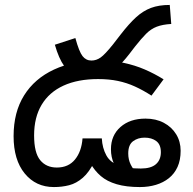

<svg xmlns="http://www.w3.org/2000/svg" viewBox="-20 -745 780 777"><path d="M344 -425Q315 -425 288.5 -436Q262 -447 240 -477.5Q218 -508 202 -564L285 -591Q300 -536 314 -518Q328 -500 350 -500Q370 -500 387.5 -512.5Q405 -525 437 -565L468 -605Q502 -649 530.5 -675Q559 -701 591 -713Q623 -725 667 -725L673 -648Q638 -646 614.5 -637Q591 -628 571.5 -608.5Q552 -589 526 -556L503 -526Q475 -490 450 -468Q425 -446 399.5 -435.5Q374 -425 344 -425ZM546 12Q491 12 452 0.5Q413 -11 388 -32.5Q363 -54 346 -84L362 -91Q341 -48 315 -25.5Q289 -3 260 4.5Q231 12 198 12Q125 12 80 -43Q35 -98 35 -194Q35 -291 77.5 -359Q120 -427 198.5 -463.5Q277 -500 383 -500Q436 -500 481 -490.5Q526 -481 565.5 -464Q605 -447 642 -424L593 -358Q559 -380 526 -395Q493 -410 457 -417.5Q421 -425 377 -425Q295 -425 237 -398.5Q179 -372 148.5 -321Q118 -270 118 -197Q118 -127 142.5 -97Q167 -67 210 -67Q257 -67 283.5 -99.5Q310 -132 314 -185H392Q394 -146 410.5 -116Q427 -86 463 -76Q480 -69 501.5 -66Q523 -63 550 -63Q591 -63 611 -80.5Q631 -98 631 -129Q631 -160 612.5 -174Q594 -188 565 -188Q538 -188 518.5 -173.5Q499 -159 499 -124Q499 -99 509 -79Q519 -59 533 -46L467 -35Q453 -57 441 -83Q429 -109 429 -141Q429 -197 467.5 -231Q506 -265 569 -265Q611 -265 643 -248Q675 -231 693 -201.5Q711 -172 711 -135Q711 -97 698.5 -69.5Q686 -42 663.5 -24Q641 -6 611 3Q581 12 546 12Z"/></svg>

Font: telugu15
Style: Book
Weight: 400
Designer: Jelle Bosma - Monotype Design Team
Foundry: Monotype Imaging Inc.
Version: Version 2.003